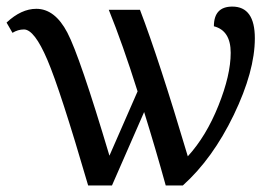

<svg xmlns="http://www.w3.org/2000/svg" viewBox="-20 -566 853 586"><path d="M407.2 -536.1Q465.3 -384.3 553.2 -88.9Q609.4 -150.4 646.7 -243.7Q684.1 -336.9 684.1 -404.8Q684.1 -472.7 632.8 -485.8Q632.8 -545.9 689 -545.9Q757.8 -545.9 757.8 -449.2Q757.8 -348.6 693.4 -215.1Q628.9 -81.5 538.1 0H485.8Q455.6 -109.4 419.9 -224.1L321.8 0H249Q164.1 -291 124.5 -383.5Q85 -476.1 53.2 -476.1Q34.7 -476.1 18.1 -465.8L0 -497.1Q44.9 -539.1 90.8 -539.1Q147.5 -539.1 185.5 -466.6Q223.6 -394 314 -90.8L399.9 -287.1Q354.5 -431.2 312 -536.1Z"/></svg>

Font: Noto Serif
Style: Regular
Weight: 400
Designer: Monotype Design team
Foundry: Monotype Imaging Inc.
Version: Version 1.02